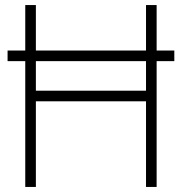

<svg xmlns="http://www.w3.org/2000/svg" viewBox="-20 -740 720 760"><path d="M122 0H80V-720H122V-381H558V-720H600V0H558V-339H122ZM670 -498H10V-540H670Z"/></svg>

Font: Manrope Variable Light
Style: Regular
Weight: 200
Designer: Mikhail Sharanda
Foundry: Mikhail Sharanda
Version: Version 4.505